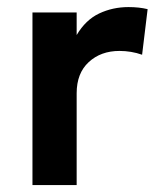

<svg xmlns="http://www.w3.org/2000/svg" viewBox="-20 -536 462 556"><path d="M74 0V-500H202V-434.5Q228 -478.5 267.2 -497Q306.5 -515.5 352 -515.5Q368 -515.5 381.5 -514Q395 -512.5 407.5 -509.5L391.5 -377.5Q376 -383 359.2 -385.8Q342.5 -388.5 326 -388.5Q272 -388.5 237 -356.2Q202 -324 202 -266V0Z"/></svg>

Font: Geologica Medium
Style: Regular
Weight: 500
Designer: Sindre Bremnes, Frode Helland
Foundry: Monokrom Skriftforlag AS
Version: Version 1.010;gftools[0.9.28]